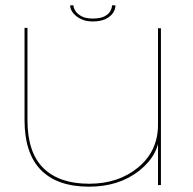

<svg xmlns="http://www.w3.org/2000/svg" viewBox="-20 -694 725 720"><path d="M572.5 0H583.5V-588H572.5V-144ZM83 -589.5H72V-244Q72 -119 133.5 -56.5Q195 6 314 6Q426.5 6 502.5 -54.2Q578.5 -114.5 578.5 -199L572.5 -226Q572.5 -128 498.5 -66.5Q424.5 -5 314.5 -5Q202 -5 142.5 -63.8Q83 -122.5 83 -243.5ZM327.5 -613.5Q357 -613.5 376 -622.8Q395 -632 404 -645.8Q413 -659.5 413 -674H400Q400 -664 393.8 -652.5Q387.5 -641 372 -632.8Q356.5 -624.5 327.5 -624.5Q301.5 -624.5 285.8 -633Q270 -641.5 262.8 -653Q255.5 -664.5 255.5 -674H243Q243 -659.5 253.8 -645.8Q264.5 -632 283.2 -622.8Q302 -613.5 327.5 -613.5Z"/></svg>

Font: Anybody Expanded Thin
Style: Regular
Weight: 250
Width: 7
Version: Version 1.113;gftools[0.9.25]